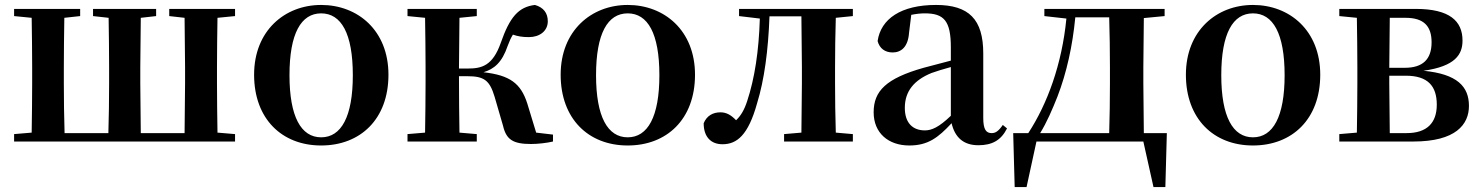

<svg xmlns="http://www.w3.org/2000/svg" viewBox="-20 -572 5988 776"><path d="M176 0H930V-30L859 -36C858 -94 857 -179 857 -235V-301C857 -357 858 -442 859 -500L930 -507V-536H664V-507L726 -500L728 -301V-235L726 -34H549L547 -235V-301L549 -500L611 -507V-536H356V-507L419 -500C420 -443 421 -357 421 -301V-235C421 -178 420 -91 418 -34H241C239 -91 238 -178 238 -235V-301C238 -356 239 -442 240 -500L304 -507V-536H37V-507L108 -500C109 -442 110 -357 110 -301V-235C110 -179 109 -94 108 -36L37 -30V0Z M1278 16C1436 16 1550 -90 1550 -270C1550 -449 1426 -552 1278 -552C1131 -552 1007 -448 1007 -270C1007 -92 1119 16 1278 16ZM1278 -17C1197 -17 1150 -100 1150 -268C1150 -437 1197 -518 1278 -518C1359 -518 1406 -437 1406 -268C1406 -100 1359 -17 1278 -17Z M2013 -64C2026 -8 2053 10 2126 10C2154 10 2189 6 2215 0V-28L2147 -36L2111 -154C2085 -235 2041 -268 1934 -280C1977 -293 2009 -319 2032 -387C2039 -406 2045 -419 2053 -432C2073 -425 2092 -422 2118 -422C2160 -422 2194 -446 2194 -486C2194 -519 2177 -542 2142 -552C2075 -544 2040 -502 2004 -399C1971 -305 1926 -295 1870 -295H1835L1837 -500L1907 -507V-536H1627V-507L1698 -500C1699 -442 1700 -357 1700 -301V-235C1700 -179 1699 -94 1698 -36L1627 -30V0H1907V-30L1837 -36C1836 -94 1835 -182 1835 -264H1869C1936 -264 1959 -248 1979 -181Z M2517 16C2675 16 2789 -90 2789 -270C2789 -449 2665 -552 2517 -552C2370 -552 2246 -448 2246 -270C2246 -92 2358 16 2517 16ZM2517 -17C2436 -17 2389 -100 2389 -268C2389 -437 2436 -518 2517 -518C2598 -518 2645 -437 2645 -268C2645 -100 2598 -17 2517 -17Z M3218 0H3427V-30L3358 -36C3356 -94 3355 -179 3355 -235V-301C3355 -357 3356 -442 3358 -500L3427 -507V-536H2967V-507L3051 -497C3047 -365 3030 -255 3000 -164C2988 -127 2974 -104 2955 -86C2935 -107 2916 -118 2892 -118C2862 -118 2837 -105 2824 -74C2824 -18 2854 11 2900 11C2958 11 3004 -25 3040 -155C3069 -249 3085 -368 3090 -506H3219L3221 -301V-235L3219 -36L3149 -30V0Z M3934 15C3990 15 4026 -5 4050 -53L4033 -67C4015 -41 4003 -34 3988 -34C3966 -34 3954 -48 3954 -95V-356C3954 -494 3896 -552 3763 -552C3622 -552 3540 -496 3527 -406C3535 -376 3557 -360 3588 -360C3622 -360 3650 -382 3654 -439L3663 -512C3683 -516 3700 -518 3718 -518C3795 -518 3823 -488 3823 -381V-327L3713 -298C3561 -255 3511 -204 3511 -118C3511 -34 3571 16 3655 16C3731 16 3772 -16 3826 -74C3839 -18 3873 15 3934 15ZM3823 -104C3774 -57 3745 -45 3718 -45C3669 -45 3637 -75 3637 -136C3637 -203 3674 -248 3745 -277C3765 -284 3793 -293 3823 -301Z M4201 -507 4290 -497C4272 -312 4213 -152 4136 -34H4075L4081 184H4129L4169 0H4601L4642 184H4690L4696 -34H4603L4601 -235V-301L4603 -499L4687 -507V-536H4201ZM4463 -34H4184C4211 -78 4233 -129 4254 -182C4291 -278 4315 -387 4326 -502H4463C4465 -445 4466 -357 4466 -301V-235C4466 -178 4465 -91 4463 -34Z M5044 16C5202 16 5316 -90 5316 -270C5316 -449 5192 -552 5044 -552C4897 -552 4773 -448 4773 -270C4773 -92 4885 16 5044 16ZM5044 -17C4963 -17 4916 -100 4916 -268C4916 -437 4963 -518 5044 -518C5125 -518 5172 -437 5172 -268C5172 -100 5125 -17 5044 -17Z M5462 0H5692C5864 0 5917 -69 5917 -144C5917 -222 5870 -273 5733 -286C5862 -304 5891 -352 5891 -408C5891 -487 5839 -536 5702 -536H5393V-507L5464 -500C5465 -442 5466 -357 5466 -301V-235C5466 -179 5465 -94 5464 -36L5393 -30V0ZM5597 -500H5661C5735 -500 5766 -466 5766 -401C5766 -333 5731 -298 5658 -298H5595ZM5595 -266H5662C5751 -266 5787 -224 5787 -149C5787 -75 5747 -34 5665 -34H5597L5595 -235Z"/></svg>

Font: Noto Serif SC
Style: Bold
Weight: 700
Designer: Ryoko NISHIZUKA 西塚涼子 (kana & ideographs); Frank Grießhammer (Latin, Greek & Cyrillic); Wenlong ZHANG 张文龙 (bopomofo); San
Foundry: Adobe
Version: Version 2.001;hotconv 1.1.0;makeotfexe 2.6.0